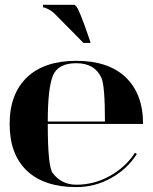

<svg xmlns="http://www.w3.org/2000/svg" viewBox="-20 -762 626 787"><path d="M351.6 -585.9H322.3L205.6 -704.1Q192.9 -717.3 176.3 -725.1Q161.1 -732.4 156.2 -732.4V-742.2H283.2Q288.1 -742.2 293.9 -734.4Q305.7 -719.7 341.8 -615.2ZM175.8 -263.7H410.2Q410.2 -412.1 395.5 -443.4Q368.2 -502.9 293 -502.9Q218.8 -502.9 197.3 -453.1Q175.8 -401.4 175.8 -263.7ZM293 4.9Q161.1 4.9 89.8 -62.5Q19.5 -129.9 19.5 -253.9Q19.5 -377 90.8 -445.3Q162.1 -512.7 293 -512.7Q423.8 -512.7 495.1 -445.3Q566.4 -377 566.4 -253.9H175.8Q175.8 -81.1 195.3 -53.7Q231.4 -4.9 293 -4.9Q366.2 -4.9 430.7 -41Q495.1 -77.1 533.2 -135.7L541 -130.9Q502 -69.3 435.5 -32.2Q369.1 4.9 293 4.9Z"/></svg>

Font: spinwerad
Style: Bold
Weight: 700
Width: 7
Version: Version 0.3